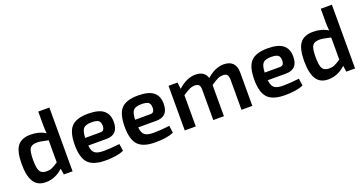

<svg xmlns="http://www.w3.org/2000/svg" viewBox="-36 -1334 3758 1981"><g transform="rotate(-20 1842.5 -344.0)"><path d="M393 -700H515V0H419L409 -67Q324 12 219 12Q129 12 88 -53.5Q47 -119 47 -248Q47 -389 92.5 -446.5Q138 -504 235 -504Q330 -504 398 -460Q393 -500 393 -559ZM172 -249Q172 -156 192.5 -123.5Q213 -91 264 -91Q298 -91 323 -101.5Q348 -112 393 -142V-385Q305 -405 271 -405Q214 -405 193 -374.5Q172 -344 172 -249Z M889 -87Q964 -87 1065 -99L1076 -21Q1007 12 874 12Q741 12 685 -47Q629 -106 629 -246Q629 -389 684 -446.5Q739 -504 866 -504Q983 -504 1036 -461.5Q1089 -419 1089 -334Q1089 -194 958 -194H758Q765 -130 794 -108.5Q823 -87 889 -87ZM871 -408Q806 -408 782 -381.5Q758 -355 755 -279H924Q968 -279 968 -336Q968 -376 947 -392Q926 -408 871 -408Z M1437 -87Q1512 -87 1613 -99L1624 -21Q1555 12 1422 12Q1289 12 1233 -47Q1177 -106 1177 -246Q1177 -389 1232 -446.5Q1287 -504 1414 -504Q1531 -504 1584 -461.5Q1637 -419 1637 -334Q1637 -194 1506 -194H1306Q1313 -130 1342 -108.5Q1371 -87 1437 -87ZM1419 -408Q1354 -408 1330 -381.5Q1306 -355 1303 -279H1472Q1516 -279 1516 -336Q1516 -376 1495 -392Q1474 -408 1419 -408Z M2356 -504Q2421 -504 2455 -469Q2489 -434 2489 -368V0H2370V-331Q2369 -369 2356 -385Q2343 -401 2309 -401Q2280 -401 2254 -389Q2228 -377 2177 -342V0H2060V-331Q2061 -370 2046.5 -385.5Q2032 -401 1999 -401Q1971 -401 1945.5 -389Q1920 -377 1868 -343V0H1747V-490H1846L1854 -418Q1951 -504 2045 -504Q2144 -504 2170 -422Q2261 -504 2356 -504Z M2860 -87Q2935 -87 3036 -99L3047 -21Q2978 12 2845 12Q2712 12 2656 -47Q2600 -106 2600 -246Q2600 -389 2655 -446.5Q2710 -504 2837 -504Q2954 -504 3007 -461.5Q3060 -419 3060 -334Q3060 -194 2929 -194H2729Q2736 -130 2765 -108.5Q2794 -87 2860 -87ZM2842 -408Q2777 -408 2753 -381.5Q2729 -355 2726 -279H2895Q2939 -279 2939 -336Q2939 -376 2918 -392Q2897 -408 2842 -408Z M3495 -700H3617V0H3521L3511 -67Q3426 12 3321 12Q3231 12 3190 -53.5Q3149 -119 3149 -248Q3149 -389 3194.5 -446.5Q3240 -504 3337 -504Q3432 -504 3500 -460Q3495 -500 3495 -559ZM3274 -249Q3274 -156 3294.5 -123.5Q3315 -91 3366 -91Q3400 -91 3425 -101.5Q3450 -112 3495 -142V-385Q3407 -405 3373 -405Q3316 -405 3295 -374.5Q3274 -344 3274 -249Z"/></g></svg>

Font: Exo 2 Semi Bold
Style: Regular
Weight: 600
Designer: Natanael Gama
Version: Version 1.001;PS 001.001;hotconv 1.0.88;makeotf.lib2.5.64775